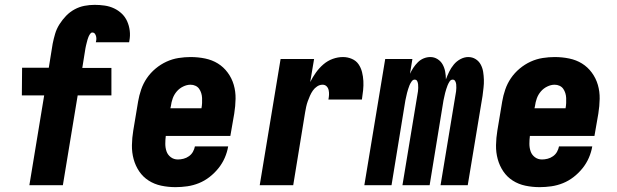

<svg xmlns="http://www.w3.org/2000/svg" viewBox="-20 -763 2540 791"><path d="M101 0 162 -370H70L71 -484H181L197 -583Q201 -603 207 -623.5Q213 -644 225 -663Q237 -682 252.5 -698Q268 -714 287.5 -724.5Q307 -735 328 -739Q349 -743 370 -743Q391 -743 411.5 -740Q432 -737 450 -728.5Q468 -720 482 -706.5Q496 -693 504 -675Q512 -657 514.5 -636.5Q517 -616 513 -595L512 -589H375V-590Q377 -597 377 -603Q377 -609 375.5 -614.5Q374 -620 370.5 -624.5Q367 -629 360 -629Q355 -629 351 -623Q347 -617 344.5 -611Q342 -605 340.5 -599.5Q339 -594 337.5 -588Q336 -582 334.5 -576Q333 -570 332 -564L319 -483H439V-370H300L239 0Z M703 8Q673 8 644.5 2Q616 -4 592.5 -19Q569 -34 553.5 -57Q538 -80 530.5 -107.5Q523 -135 523.5 -165Q524 -195 529 -225L549 -345Q553 -369 561.5 -394Q570 -419 585 -441Q600 -463 621 -480.5Q642 -498 666 -509Q690 -520 715.5 -524Q741 -528 765 -528Q796 -528 825 -522Q854 -516 877.5 -501.5Q901 -487 918 -464Q935 -441 943 -413.5Q951 -386 950.5 -356Q950 -326 945 -295L929 -203H663Q661 -187 661 -170.5Q661 -154 666 -139.5Q671 -125 683.5 -115.5Q696 -106 713 -106Q724 -106 736 -109Q748 -112 758.5 -119.5Q769 -127 775 -138Q781 -149 783 -160H920Q916 -136 906 -113Q896 -90 880 -70Q864 -50 843.5 -34Q823 -18 799.5 -8.5Q776 1 751.5 4.5Q727 8 703 8ZM682 -317H810Q812 -328 812.5 -338.5Q813 -349 812.5 -359.5Q812 -370 809 -379.5Q806 -389 800.5 -397Q795 -405 785.5 -409.5Q776 -414 765 -414Q750 -414 734.5 -406.5Q719 -399 708 -386Q697 -373 691.5 -357.5Q686 -342 684 -326Z M1050 0 1136 -520H1274L1258 -425Q1268 -445 1281.5 -464Q1295 -483 1312.5 -498Q1330 -513 1351 -520.5Q1372 -528 1393 -528Q1412 -528 1429.5 -520.5Q1447 -513 1457 -498.5Q1467 -484 1471.5 -466Q1476 -448 1477 -429.5Q1478 -411 1476 -391.5Q1474 -372 1471 -353H1333Q1335 -363 1335.5 -372.5Q1336 -382 1334 -391.5Q1332 -401 1325.5 -407.5Q1319 -414 1309 -414Q1297 -414 1286.5 -407Q1276 -400 1269 -390Q1262 -380 1257 -368.5Q1252 -357 1248 -346Q1244 -335 1241.5 -323.5Q1239 -312 1237 -300L1188 0Z M1481 0 1567 -520H1679L1669 -459Q1675 -472 1683 -484Q1691 -496 1701.5 -506.5Q1712 -517 1725.5 -522.5Q1739 -528 1753 -528Q1769 -528 1782.5 -519.5Q1796 -511 1803.5 -497.5Q1811 -484 1814 -468Q1817 -452 1817 -436Q1823 -452 1830.5 -467.5Q1838 -483 1849.5 -497Q1861 -511 1877 -519.5Q1893 -528 1909 -528Q1926 -528 1939.5 -519.5Q1953 -511 1960.5 -497Q1968 -483 1970.5 -467Q1973 -451 1973.5 -434.5Q1974 -418 1972 -401.5Q1970 -385 1968 -368L1907 0H1795L1859 -387Q1860 -394 1860 -401Q1860 -408 1859.5 -415Q1859 -422 1855.5 -428.5Q1852 -435 1845 -435Q1837 -435 1832 -427Q1827 -419 1824 -411.5Q1821 -404 1818.5 -396Q1816 -388 1814 -380.5Q1812 -373 1810.5 -365Q1809 -357 1807 -349L1750 0H1638L1702 -387Q1703 -394 1703 -401Q1703 -408 1702.5 -415Q1702 -422 1699 -428.5Q1696 -435 1688 -435Q1681 -435 1675.5 -427Q1670 -419 1667 -411.5Q1664 -404 1661.5 -396Q1659 -388 1657 -380.5Q1655 -373 1653.5 -365Q1652 -357 1650 -349L1593 0Z M2203 8Q2173 8 2144.5 2Q2116 -4 2092.5 -19Q2069 -34 2053.5 -57Q2038 -80 2030.5 -107.5Q2023 -135 2023.5 -165Q2024 -195 2029 -225L2049 -345Q2053 -369 2061.5 -394Q2070 -419 2085 -441Q2100 -463 2121 -480.5Q2142 -498 2166 -509Q2190 -520 2215.5 -524Q2241 -528 2265 -528Q2296 -528 2325 -522Q2354 -516 2377.5 -501.5Q2401 -487 2418 -464Q2435 -441 2443 -413.5Q2451 -386 2450.5 -356Q2450 -326 2445 -295L2429 -203H2163Q2161 -187 2161 -170.5Q2161 -154 2166 -139.5Q2171 -125 2183.5 -115.5Q2196 -106 2213 -106Q2224 -106 2236 -109Q2248 -112 2258.5 -119.5Q2269 -127 2275 -138Q2281 -149 2283 -160H2420Q2416 -136 2406 -113Q2396 -90 2380 -70Q2364 -50 2343.5 -34Q2323 -18 2299.5 -8.5Q2276 1 2251.5 4.5Q2227 8 2203 8ZM2182 -317H2310Q2312 -328 2312.5 -338.5Q2313 -349 2312.5 -359.5Q2312 -370 2309 -379.5Q2306 -389 2300.5 -397Q2295 -405 2285.5 -409.5Q2276 -414 2265 -414Q2250 -414 2234.5 -406.5Q2219 -399 2208 -386Q2197 -373 2191.5 -357.5Q2186 -342 2184 -326Z"/></svg>

Font: Iosevka Heavy Oblique
Style: Regular
Weight: 900
Italic angle: -9°
Monospace: yes
Designer: Belleve Invis
Foundry: Belleve Invis
Version: Version 32.5.0; ttfautohint (v1.8.4)